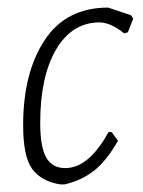

<svg xmlns="http://www.w3.org/2000/svg" viewBox="-20 -480 376 506"><path d="M265 -460 325 -440 331 -431 317 -395 307 -392Q272 -421 241 -421Q169 -420 127.5 -349Q86 -278 86 -156Q86 -92 102 -64.5Q118 -37 152 -37Q214 -37 266 -132H274L291 -109Q260 -55 227 -29.5Q194 -4 150 6H139Q89 -2 65 -34.5Q41 -67 41 -150Q41 -288 97.5 -374Q154 -460 265 -460Z"/></svg>

Font: Alegreya Sans SC Light
Style: Italic
Weight: 300
Italic angle: -7°
Designer: Juan Pablo del Peral
Foundry: Huerta Tipografica
Version: Version 2.007